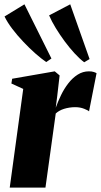

<svg xmlns="http://www.w3.org/2000/svg" viewBox="-20 -848 456 868"><path d="M24 0 85 -446 31.5 -470.5 35 -492 227.5 -525.5 249.5 -507 239 -416 232 -361Q242 -389 256 -418Q270 -447 288.8 -471.2Q307.5 -495.5 331 -510.5Q354.5 -525.5 382 -525.5Q395.5 -525.5 404.2 -522.5Q413 -519.5 416.5 -517L382.5 -344.5Q379.5 -348.5 361 -356Q342.5 -363.5 320 -363.5Q306.5 -363.5 293.8 -361.5Q281 -359.5 269.8 -356Q258.5 -352.5 249 -347.2Q239.5 -342 232 -335L185.5 0ZM189 -567.5Q167.5 -582 140.2 -606Q113 -630 85.8 -658.8Q58.5 -687.5 36 -717Q13.5 -746.5 0.5 -773.5L90.5 -828.5L212.5 -583.5ZM360.5 -566.5Q339.5 -582.5 316.8 -607.2Q294 -632 272.2 -661.5Q250.5 -691 232 -721.2Q213.5 -751.5 202 -778.5L297.5 -828.5L385 -581Z"/></svg>

Font: Merriweather 120pt Black
Style: Italic
Weight: 900
Italic angle: -7.8°
Version: Version 2.101